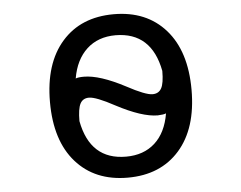

<svg xmlns="http://www.w3.org/2000/svg" viewBox="-53 -805 1105 880"><g transform="rotate(-5 500.0 -365.0)"><path d="M301.8 -462.9Q313.5 -467.8 339.8 -467.8Q412.1 -467.8 529.3 -406.2Q614.3 -360.4 646.5 -360.4Q674.8 -360.4 687.5 -383.3Q700.2 -406.2 700.2 -462.9Q666 -643.6 501 -644.5Q419.9 -644.5 368.2 -596.7Q316.4 -548.8 301.8 -462.9ZM301.8 -266.6Q335.9 -85.9 501 -85.9Q582 -85.9 633.8 -132.8Q685.5 -179.7 700.2 -267.6Q689.5 -262.7 662.1 -261.7Q589.8 -261.7 471.7 -324.2Q386.7 -370.1 354.5 -370.1Q326.2 -370.1 314 -346.7Q301.8 -323.2 301.8 -266.6ZM262.7 -642.6Q349.6 -741.2 500.5 -741.2Q651.4 -741.2 738.8 -642.1Q826.2 -543 826.2 -365.2Q826.2 -187.5 738.8 -88.4Q651.4 10.7 500.5 10.7Q349.6 10.7 262.2 -88.4Q174.8 -187.5 174.8 -365.2Q174.8 -543 262.7 -642.6Z"/></g></svg>

Font: GenEi Gothic M SemiBold
Style: Regular
Weight: 500
Designer: o_tamon (Modified); [Source Han Sans]
Ryoko NISHIZUKA  (kana & ideographs); Paul D. Hunt (Latin, Greek & Cyrillic); Wenl
Version: Version 1.1a;Original Version 1.004